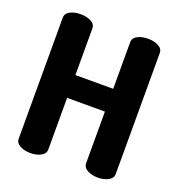

<svg xmlns="http://www.w3.org/2000/svg" viewBox="-132 -840 883 950"><g transform="rotate(20 309.5 -365.5)"><path d="M409 -48V-319H210V-48Q210 -25 187 -12.5Q164 0 132 0Q100 0 77 -12.5Q54 -25 54 -48V-684Q54 -707 77 -719Q100 -731 132 -731Q164 -731 187 -719Q210 -707 210 -684V-439H409V-684Q409 -707 432 -719Q455 -731 487 -731Q519 -731 542 -719Q565 -707 565 -684V-48Q565 -25 542 -12.5Q519 0 487 0Q455 0 432 -12.5Q409 -25 409 -48Z"/></g></svg>

Font: Dosis
Style: ExtraBold
Weight: 800
Designer: EdgarTolentino, PabloImpallari, IginoMarini
Foundry: EdgarTolentino, PabloImpallari, IginoMarini
Version: Version 1.007